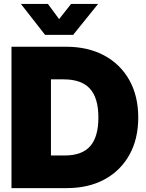

<svg xmlns="http://www.w3.org/2000/svg" viewBox="-20 -968 751 988"><path d="M323.2 0H39.1V-727.5H320.3Q432.6 -727.5 516.1 -682.6Q599.6 -637.7 645.5 -555.9Q691.4 -474.1 691.4 -363.3Q691.4 -252.9 646 -171.4Q600.6 -89.8 518.1 -44.9Q435.5 0 323.2 0ZM242.2 -168H313.5Q402.3 -168 444.3 -216.1Q486.3 -264.2 486.3 -363.3Q486.3 -463.4 442.9 -511.5Q399.4 -559.6 307.6 -559.6H242.2ZM226.6 -947.8 284.2 -869.6 345.7 -947.8H484.4V-947.3L356.4 -788.6H211.9L87.9 -947.3V-947.8Z"/></svg>

Font: Inter Display Black
Style: Regular
Weight: 900
Designer: Rasmus Andersson
Foundry: rsms
Version: Version 4.000;git-a52131595